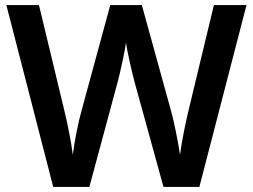

<svg xmlns="http://www.w3.org/2000/svg" viewBox="-20 -800 993 754"><path d="M948 -780H820L722 -373C709 -320 693 -241 687 -192C680 -239 664 -322 651 -367L537 -780H413L301 -368C288 -324 272 -243 266 -192C260 -241 244 -321 231 -373L133 -780H5L189 -66H331L441 -474C453 -517 471 -604 475 -633C478 -604 498 -516 509 -476L622 -66H763Z"/></svg>

Font: Noto Sans Malayalam UI SemiBold
Style: Regular
Weight: 600
Designer: Jelle Bosma - Monotype Design Team
Foundry: Monotype Imaging Inc.
Version: Version 2.104